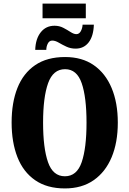

<svg xmlns="http://www.w3.org/2000/svg" viewBox="-20 -1044 724 1074"><path d="M218 -942V-1024H460V-942ZM177 -765Q179 -827 208 -863.5Q237 -900 285 -900Q312 -900 334 -888.5Q356 -877 374.5 -865Q393 -853 407 -853Q423 -853 432 -869.5Q441 -886 442 -906H505Q503 -842 476 -807Q449 -772 403 -772Q375 -772 351.5 -783Q328 -794 308.5 -805.5Q289 -817 272 -817Q256 -817 247.5 -800.5Q239 -784 239 -765ZM343 10Q243 10 176.5 -36Q110 -82 77.5 -165Q45 -248 45 -359Q45 -470 77.5 -552Q110 -634 176.5 -679.5Q243 -725 344 -725Q439 -725 504.5 -679.5Q570 -634 604.5 -551.5Q639 -469 639 -358Q639 -247 604.5 -164.5Q570 -82 504 -36Q438 10 343 10ZM343 -58Q410 -58 437 -137Q464 -216 464 -358Q464 -500 437 -578.5Q410 -657 344 -657Q277 -657 249 -578.5Q221 -500 221 -358Q221 -216 248.5 -137Q276 -58 343 -58Z"/></svg>

Font: Noto Serif ExtraCondensed Black
Style: Regular
Weight: 900
Width: 2
Designer: Monotype Design Team
Foundry: Monotype Imaging Inc.
Version: Version 2.015; ttfautohint (v1.8.4.7-5d5b)